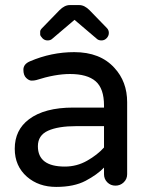

<svg xmlns="http://www.w3.org/2000/svg" viewBox="-20 -725 595 755"><path d="M98 -484Q182 -520 272 -520Q374 -520 430 -458Q480 -404 480 -323V-40Q480 -21 466.5 -8Q453 5 434 5Q415 5 402 -8Q389 -21 389 -40V-66Q362 -38 316.5 -14Q271 10 201 10Q132 10 86 -30Q38 -72 38 -140Q38 -214 94 -256Q155 -302 268 -302H389V-310Q389 -377 356 -405.5Q323 -434 255 -434Q197 -434 122 -410Q114 -408 104 -408Q94 -408 83 -418.5Q72 -429 72 -451Q72 -473 98 -484ZM129 -150Q129 -70 235 -70Q282 -70 322.5 -93Q363 -116 389 -145V-229H280Q209 -229 169 -211Q129 -193 129 -150ZM400 -615Q408 -607 408 -595.5Q408 -584 399.5 -575Q391 -566 379 -566Q367 -566 360 -573L273 -647L186 -573Q179 -566 167 -566Q155 -566 146.5 -575Q138 -584 138 -589.5Q138 -595 138 -601Q138 -607 146 -615L214 -685Q234 -705 254 -705H292Q312 -705 332 -685Z"/></svg>

Font: Varela Round
Style: Regular
Weight: 400
Designer: Joe Prince
Foundry: Joe Prince
Version: Version 1.000